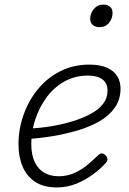

<svg xmlns="http://www.w3.org/2000/svg" viewBox="-20 -802 566 841"><path d="M229 19Q171 19 134 -5.5Q97 -30 79 -72.5Q61 -115 61 -170Q61 -237 83.5 -300Q106 -363 147 -412.5Q188 -462 245 -490.5Q302 -519 372 -519Q419 -519 449.5 -505Q480 -491 494 -467.5Q508 -444 508 -414Q508 -367 483.5 -331.5Q459 -296 417 -271.5Q375 -247 321 -231Q267 -215 209.5 -205.5Q152 -196 98 -193L108 -239Q155 -241 204 -249Q253 -257 297 -270.5Q341 -284 376 -302.5Q411 -321 431 -346.5Q451 -372 451 -405Q451 -437 429 -454Q407 -471 366 -471Q308 -471 262 -445Q216 -419 184 -375.5Q152 -332 134.5 -279Q117 -226 117 -172Q117 -125 131.5 -93.5Q146 -62 173 -46Q200 -30 237 -30Q275 -30 307.5 -45Q340 -60 365 -81.5Q390 -103 410 -122Q419 -131 427 -130Q435 -129 442 -122Q449 -115 450.5 -106.5Q452 -98 444 -89Q420 -62 386.5 -37.5Q353 -13 313.5 3Q274 19 229 19ZM415 -683Q398 -683 386.5 -692.5Q375 -702 375 -719Q375 -743 391 -762.5Q407 -782 433 -782Q450 -782 461.5 -773Q473 -764 473 -745Q473 -722 458 -702.5Q443 -683 415 -683Z"/></svg>

Font: Playwrite CU ExtraLight
Style: Regular
Weight: 250
Designer: Veronika Burian, José Scaglione
Foundry: TypeTogether
Version: Version 1.002